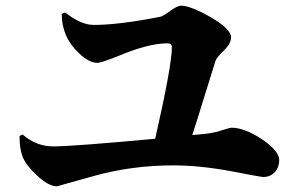

<svg xmlns="http://www.w3.org/2000/svg" viewBox="-20 -707 1040 678"><path d="M702 -234Q739 -238 767 -248Q792 -256 798 -256Q843 -256 904 -216Q966 -174 966 -142Q966 -117 951 -100Q935 -82 910 -82Q901 -82 793 -103Q684 -123 591 -123Q447 -123 313 -86Q180 -49 182 -49Q151 -49 110 -88Q72 -123 60 -153Q49 -181 49 -227L60 -232Q108 -190 168 -190Q235 -190 528 -217Q587 -476 587 -541Q587 -554 571 -554Q504 -554 397 -509Q337 -485 324 -485Q295 -485 260 -518Q227 -549 212 -585Q198 -619 198 -658L210 -663Q266 -619 311 -619Q400 -619 547 -648Q556 -650 582 -669Q607 -687 619 -687Q652 -687 721 -648Q796 -605 796 -575Q796 -554 772 -530Q744 -503 741 -492L706 -380Q676 -282 659 -230Z"/></svg>

Font: Source Han Serif CN Heavy
Style: Regular
Weight: 900
Designer: Ryoko NISHIZUKA  (kana & ideographs); Frank Grießhammer (Latin, Greek & Cyrillic); Wenlong ZHANG  (bopomofo); Sandoll Co
Foundry: Adobe Systems Incorporated
Version: Version 1.000;PS 1;hotconv 16.6.53;makeotf.lib2.5.65590